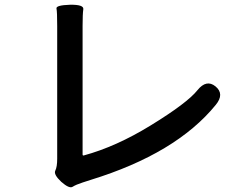

<svg xmlns="http://www.w3.org/2000/svg" viewBox="-20 -760 1040 809"><path d="M238 6Q205 -25 213 -41Q221 -57 221 -91V-650Q221 -710 218 -724Q215 -738 275 -740Q334 -741 331 -721Q328 -701 328 -651V-109Q328 -104 333 -105Q469 -142 614 -231Q769 -326 812 -380Q850 -427 888 -396Q927 -364 889 -318Q722 -113 362 -2Q334 7 328 9Q300 18 286 27Q272 36 238 6Z"/></svg>

Font: Resource Han Rounded JP Medium
Style: Regular
Weight: 500
Designer: Cyano Hao (round all glyphs); Ryoko NISHIZUKA 西塚涼子 (kana, bopomofo & ideographs); Paul D. Hunt (Latin, Greek & Cyrillic)
Foundry: Cyano Hao
Version: 0.990